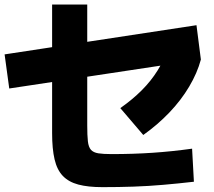

<svg xmlns="http://www.w3.org/2000/svg" viewBox="-22 -814 922 826"><path d="M202.2 -241.1V-794.4H353.3V-274.4Q353.3 -231.1 356.1 -206.1Q358.9 -181.1 369.4 -169.4Q380 -157.8 401.1 -154.4Q422.2 -151.1 457.8 -151.1Q551.1 -151.1 633.9 -156.7Q716.7 -162.2 804.4 -174.4L812.2 -32.2Q744.4 -24.4 680.6 -18.9Q616.7 -13.3 552.2 -11.1Q487.8 -8.9 418.9 -8.9Q356.7 -8.9 315 -20Q273.3 -31.1 248.3 -57.2Q223.3 -83.3 212.8 -128.3Q202.2 -173.3 202.2 -241.1ZM17.8 -433.3 -2.2 -580 823.3 -705.6 842.2 -557.8ZM495.6 -348.9Q547.8 -385.6 587.8 -425.6Q627.8 -465.6 656.1 -511.1Q684.4 -556.7 703.3 -606.7L842.2 -557.8Q826.7 -500 791.7 -441.1Q756.7 -382.2 706.1 -329.4Q655.6 -276.7 594.4 -233.3Z"/></svg>

Font: Paperlogy 8 ExtraBold
Style: Regular
Weight: 800
Designer: redesigned by Lee Juim, glyphs from Gmarket Sans & Montserrat
Foundry: PT&
Version: Version 1.001